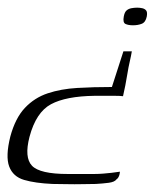

<svg xmlns="http://www.w3.org/2000/svg" viewBox="-24 -392 418 501"><path d="M298 -258H320Q318 -246 314.5 -231Q311 -216 308.5 -200Q306 -184 303 -169Q300 -154 297 -141Q289 -142 275.5 -142Q262 -142 247 -142Q232 -142 223 -142Q148 -141 109 -120Q70 -99 53 -35Q39 19 59.5 40.5Q80 62 153 62H222Q234 62 245.5 61Q257 60 266.5 59Q276 58 281.5 57Q287 56 289 56Q289 58 288 62.5Q287 67 285 70.5Q283 74 280 76Q275 83 259.5 85Q244 87 226 88Q213 88 192 88.5Q171 89 149 88.5Q127 88 113 88Q68 86 39 77.5Q10 69 0 42.5Q-10 16 3 -36Q16 -84 41 -110.5Q66 -137 100.5 -148.5Q135 -160 177.5 -162.5Q220 -165 268 -165ZM359 -349Q356 -334 346 -330Q336 -326 323 -326Q311 -326 303.5 -329.5Q296 -333 299 -349Q301 -360 306 -364.5Q311 -369 318.5 -370.5Q326 -372 334 -372Q341 -372 347.5 -370.5Q354 -369 357.5 -364.5Q361 -360 359 -349Z"/></svg>

Font: Genos Thin Light
Style: Italic
Weight: 300
Italic angle: -8°
Version: Version 1.010